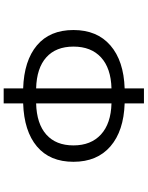

<svg xmlns="http://www.w3.org/2000/svg" viewBox="100 -887 800 1040"><g transform="rotate(-90 500.0 -367.0)"><path d="M541 -571.3V-163.1Q650.4 -166 709 -219.7Q767.6 -273.4 767.6 -369.1Q767.6 -463.9 709.5 -516.1Q651.4 -568.4 541 -571.3ZM460 -163.1V-571.3Q349.6 -568.4 291 -516.1Q232.4 -463.9 232.4 -369.1Q232.4 -274.4 291.5 -220.2Q350.6 -166 460 -163.1ZM541 -747.1V-641.6Q691.4 -636.7 774.4 -566.9Q857.4 -497.1 857.4 -369.1Q857.4 -241.2 773.9 -168.9Q690.4 -96.7 541 -91.8V12.7H460V-91.8Q310.5 -96.7 227.1 -168.9Q143.6 -241.2 143.6 -369.1Q143.6 -497.1 226.6 -566.9Q309.6 -636.7 460 -641.6V-747.1Z"/></g></svg>

Font: Gen Shin Gothic Monospace Regular
Style: Regular
Weight: 400
Designer: [Source Han Sans]
Ryoko NISHIZUKA  (kana & ideographs); Paul D. Hunt (Latin, Greek & Cyrillic); Wenlong ZHANG  (bopomofo
Version: Version 1.002.20150607